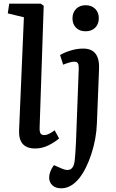

<svg xmlns="http://www.w3.org/2000/svg" viewBox="-20 -787 628 1036"><path d="M108.9 -693.8 22 -714.8 29.8 -767.1H200.2L215.8 -755.9L193.8 -100.1Q192.9 -77.6 198.2 -67.9Q203.6 -58.1 219.2 -58.1Q228 -58.1 238.8 -62.5Q249.5 -66.9 255.6 -70.8Q261.7 -74.7 274.9 -84L298.8 -40Q276.9 -20.5 242.4 -3.2Q208 14.2 169.9 14.2Q78.6 14.2 83 -85ZM371.1 -688Q371.1 -719.2 390.6 -739Q410.2 -758.8 441.9 -758.8Q474.1 -758.8 493.7 -739.3Q513.2 -719.7 513.2 -689Q513.2 -657.2 493.7 -637.7Q474.1 -618.2 441.9 -618.2Q409.7 -618.2 390.4 -637.2Q371.1 -656.2 371.1 -688ZM502.9 -122.1Q500 -38.1 472.7 44.9Q445.3 127.9 405.8 176.8Q362.3 229 311 229Q279.8 229 262.9 213.1Q246.1 197.3 245.1 172.9Q245.1 138.7 271 104L316.9 124Q374.5 147.9 382.8 82Q386.7 48.8 390.1 -22.9L404.8 -413.1Q405.8 -434.6 400.9 -444.3Q396 -454.1 380.9 -454.1Q375 -454.1 368.7 -453.1Q362.3 -452.1 355 -450Q347.7 -447.8 343.3 -446.3Q338.9 -444.8 330.8 -441.9Q322.8 -439 320.8 -438L304.2 -490.2Q326.2 -503.4 360.6 -514.2Q395 -524.9 429.2 -524.9Q521.5 -524.9 514.2 -408.2Z"/></svg>

Font: Literata Book SemiBold
Style: Italic
Weight: 600
Italic angle: -3°
Designer: Latin by Veronika Burian and Jose Scaglione. Greek by Irene Vlachou. Cyrillic by Vera Evstafieva
Foundry: TypeTogether
Version: Version 1.003;PS 001.003;hotconv 1.0.88;makeotf.lib2.5.64775